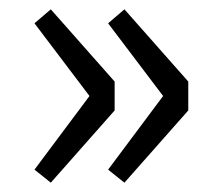

<svg xmlns="http://www.w3.org/2000/svg" viewBox="-20 -458 469 412"><path d="M89 -66 54 -94 172 -252 54 -408 89 -438 226 -283V-221ZM247 -66 212 -94 330 -252 212 -408 247 -438 384 -283V-221Z"/></svg>

Font: Toshiba Sans
Style: Regular
Weight: 400
Designer: Paul D. Hunt
Foundry: Toshiba Corporation
Version: Version 2.020;PS 2.0;hotconv 1.0.86;makeotf.lib2.5.63406